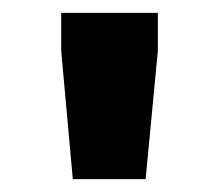

<svg xmlns="http://www.w3.org/2000/svg" viewBox="-20 -708 340 298"><path d="M93 -430 75 -629V-688H225V-629L206 -430Z"/></svg>

Font: Saira Expanded
Style: Bold
Weight: 700
Width: 7
Designer: Hector Gatti with collaboration of the Omnibus-Type team
Foundry: Omnibus-Type
Version: Version 1.100; ttfautohint (v1.8.3)